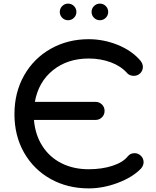

<svg xmlns="http://www.w3.org/2000/svg" viewBox="-20 -1030 861 1063"><path d="M775 -132Q775 -113 760 -96Q713 -48 632 -17.5Q551 13 471 13Q354 13 260.5 -39Q167 -91 113.5 -184.5Q60 -278 60 -398Q60 -518 113.5 -612.5Q167 -707 261 -760Q355 -813 471 -813Q553 -813 630.5 -782Q708 -751 756 -696Q771 -678 771 -660Q771 -639 756.5 -624.5Q742 -610 720 -610Q710 -610 700 -614Q690 -618 684 -625Q650 -664 593.5 -685Q537 -706 471 -706Q354 -706 273.5 -641.5Q193 -577 173 -466H509Q530 -466 544.5 -451.5Q559 -437 559 -416Q559 -395 544.5 -380.5Q530 -366 509 -366H168Q175 -283 215 -221Q255 -159 321 -126Q387 -93 471 -93Q544 -93 602.5 -112Q661 -131 688 -165Q702 -182 725 -182Q745 -182 760 -167.5Q775 -153 775 -132ZM311 -964Q311 -983 324.5 -996.5Q338 -1010 357 -1010Q376 -1010 389.5 -996.5Q403 -983 403 -964Q403 -945 389.5 -931.5Q376 -918 357 -918Q338 -918 324.5 -931.5Q311 -945 311 -964ZM487 -964Q487 -983 500.5 -996.5Q514 -1010 533 -1010Q552 -1010 565.5 -996.5Q579 -983 579 -964Q579 -945 565.5 -931.5Q552 -918 533 -918Q514 -918 500.5 -931.5Q487 -945 487 -964Z"/></svg>

Font: Tsukimi Rounded SemiBold
Style: Regular
Weight: 600
Designer: Takashi Funayama
Foundry: Takashi Funayama
Version: Version 1.032; ttfautohint (v1.8.3)